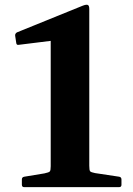

<svg xmlns="http://www.w3.org/2000/svg" viewBox="-20 -771 548 791"><path d="M470.8 -43Q480.4 -41.4 480.4 -31.4V-9.6Q480.4 0 470.4 0H79.7Q70.1 0 70.1 -10V-31.8Q70.1 -41.4 80.1 -43L163.1 -56.7Q181.8 -60.5 185.3 -64.9Q188.9 -69.2 188.9 -86.2V-651.5L264.6 -612L57.8 -586.4Q47.6 -584 46.8 -595L42.4 -624.1Q41.6 -632.7 50 -637.7L319.7 -747.1Q335.4 -753.3 341.6 -750.7Q347.8 -748.1 347.8 -734V-88.1Q347.8 -69.8 351.3 -65.4Q354.8 -61.1 371.7 -57.9Z"/></svg>

Font: Hahmlet
Style: Regular
Weight: 400
Designer: Minjoo Ham & Mark Frömberg
Foundry: hypertype
Version: Version 1.002